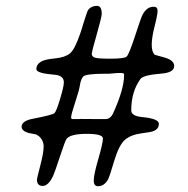

<svg xmlns="http://www.w3.org/2000/svg" viewBox="-20 -668 640 655"><path d="M394 -418.9H378.9L376 -418.5L352.1 -416.5H339.4Q271 -416.5 263.2 -406.2Q255.4 -396 252.7 -377.7Q250 -359.4 236.3 -318.4Q222.7 -277.3 222.7 -268.6V-266.1Q222.7 -261.7 229.5 -261.7H250.5L253.4 -262.2L327.1 -261.7H339.8Q356.9 -261.7 366.2 -282.2Q403.3 -363.8 403.3 -411.6V-414.1Q403.3 -418.9 394 -418.9ZM314.5 -32.7Q299.8 -32.7 299.8 -52.2Q299.8 -71.8 315.4 -125.7Q331.1 -179.7 331.1 -195.6Q331.1 -211.4 276.1 -211.4Q221.2 -211.4 207.5 -194.8Q202.1 -188 184.6 -134.3Q167 -80.6 161.1 -67.9Q145 -33.7 125.5 -33.7Q106 -33.7 106 -55.7Q106 -58.6 117.4 -103Q128.9 -147.5 128.9 -168.2Q128.9 -189 112.8 -203.6L103 -209.5L89.8 -211.9L75.7 -214.8Q53.7 -222.2 53.7 -235.4Q53.7 -255.4 91.3 -262.7Q159.7 -275.9 166 -282.2Q172.4 -288.6 185.1 -330.8Q197.8 -373 197.8 -387.2Q197.8 -410.6 165.5 -413.1Q104 -418 104 -432.1Q104 -450.7 125.5 -460.4Q137.2 -465.8 169.4 -469Q201.7 -472.2 218.3 -485.6Q234.9 -499 252.9 -551.3L258.3 -567.4L263.2 -584Q276.9 -627 278.8 -630.9Q288.6 -647.9 311.5 -647.9Q327.1 -647.9 327.1 -620.6Q327.1 -610.8 310.1 -551Q293 -491.2 293 -483.9Q293 -476.6 301.3 -472.2Q309.6 -467.8 356.4 -467.8Q403.3 -467.8 411.6 -474.6Q419.9 -481.4 440.4 -544.4Q460.9 -607.4 466.3 -617.7Q480.5 -645 504.4 -645Q517.6 -645 517.6 -631.3Q517.6 -617.7 507.6 -578.9Q497.6 -540 497.6 -515.1Q497.6 -490.2 508.3 -481Q508.8 -481 541.5 -471.7Q574.2 -462.4 574.2 -442.9Q574.2 -420.4 531.2 -417Q468.8 -412.1 459 -398.4Q427.7 -355 427.7 -291.5Q427.7 -272 465.3 -268.6Q522 -263.2 522 -245.6Q522 -228 503.4 -220.7Q495.1 -217.3 461.2 -212.9Q427.2 -208.5 406.7 -191.4Q386.2 -174.3 369.6 -119.1Q353.5 -64 347.7 -54.2Q334.5 -32.7 314.5 -32.7Z"/></svg>

Font: Averia Libre Light
Style: Italic
Weight: 300
Italic angle: -8.5°
Version: Version 1.002